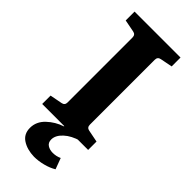

<svg xmlns="http://www.w3.org/2000/svg" viewBox="-247 -613 842 842"><g transform="rotate(45 174.5 -192.0)"><path d="M170 189Q127 188 97.5 169Q68 150 68 112Q68 73 98.5 44Q129 15 169 2V-5L265 -4Q222 8 196 32Q170 56 170 82Q170 101 183.5 110Q197 119 216 119Q238 119 257 110L276 161Q255 174 226 181.5Q197 189 170 189ZM317 -518 261 -507Q244 -504 244 -486V-84Q244 -66 261 -63L317 -52V0H32V-52L89 -63Q106 -66 106 -83V-486Q106 -504 89 -507L32 -518V-573H317Z"/></g></svg>

Font: Yrsa
Style: Regular
Weight: 400
Designer: Anna Giedrys (Yrsa+Rasa design), David Brezina (Yrsa art-direction, Rasa art-direction, design)
Foundry: Rosetta Type Foundry
Version: Version 2.004